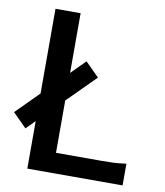

<svg xmlns="http://www.w3.org/2000/svg" viewBox="-121 -840 781 911"><g transform="rotate(10 269.0 -385.0)"><path d="M72.5 0V-229L30.5 -186.5L-36 -253L72.5 -362V-770H193.5V-482.5L261 -550L327.5 -483.5L193.5 -349.5V-97.5H412.5Q445 -97.5 469 -98.5Q493 -99.5 531.5 -104.5V0Z"/></g></svg>

Font: Junction SemiBold
Style: Regular
Weight: 600
Designer: Caroline Hadilaksono
Foundry: Caroline Hadilaksono, Tyler Finck, The League of Moveable Type
Version: Version 2.000; ttfautohint (v1.8.3)